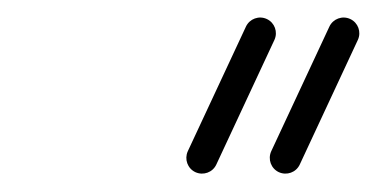

<svg xmlns="http://www.w3.org/2000/svg" viewBox="-20 -578 421 214"><path d="M370.4 -556.8C361.6 -560.9 351.2 -557.1 347.1 -548.3C325.5 -502 303.9 -455.7 282.3 -409.4C278.3 -400.6 282 -390.2 290.8 -386.1C299.6 -382.1 310 -385.8 314.1 -394.6C335.7 -440.9 357.3 -487.2 378.9 -533.6C382.9 -542.3 379.2 -552.7 370.4 -556.8ZM277.4 -556.8C268.6 -560.9 258.2 -557.1 254.1 -548.3C232.5 -502 210.9 -455.7 189.3 -409.4C185.3 -400.6 189 -390.2 197.8 -386.1C206.6 -382.1 217 -385.8 221.1 -394.6C221.1 -394.6 221.1 -394.6 221.1 -394.6C242.7 -440.9 264.3 -487.2 285.9 -533.6C289.9 -542.3 286.2 -552.7 277.4 -556.8Z"/></svg>

Font: FRB American Cursive Guidelines
Style: Italic
Weight: 400
Italic angle: -25°
Version: Version 2.0;Modular Font Editor K font №1